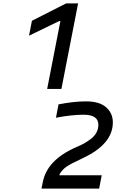

<svg xmlns="http://www.w3.org/2000/svg" viewBox="-20 -1020 707 1123"><path d="M322.3 -409.5Q411.5 -427.1 483.7 -427.1Q561.2 -427.1 600.6 -392.6Q640 -358.1 640 -304Q640 -175.8 460.3 -93.1Q390 -60.5 365.9 -43Q341.1 -24.1 328.8 -1.3L327.5 5.2H574.9L559.9 83.3H222.7L230.5 44.3Q255.9 -85.3 426.4 -159.5Q452.5 -170.6 470.4 -180.3Q488.3 -190.1 510.1 -206.4Q531.9 -222.7 543.6 -243.8Q555.3 -265 555.3 -290.4Q555.3 -349 468.8 -349Q399.1 -349 307.3 -331.4ZM366.5 -1000H436.8L339.2 -500H255.9L333.3 -897.1H326.8L149.7 -811.2L166.7 -898.4Z"/></svg>

Font: Monoid
Style: Italic
Weight: 400
Width: 4
Italic angle: -11°
Monospace: yes
Version: Version 0.61